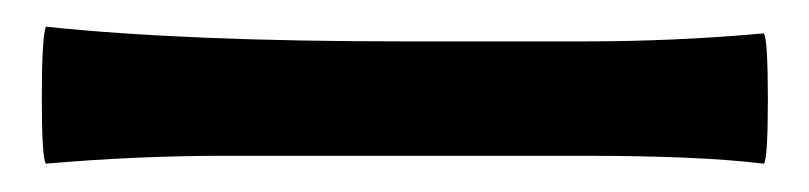

<svg xmlns="http://www.w3.org/2000/svg" viewBox="-20 37 594 141"><path d="M13.7 157.2Q10.7 153.3 10.7 108.9Q10.7 64.5 13.7 56.6Q116.2 67.4 277.3 67.4H409.2Q475.6 67.4 541 61.5Q543.9 66.4 543.9 109.9Q543.9 153.3 541 157.2Q493.2 151.4 409.2 151.4H277.3H145.5Q80.1 151.4 13.7 157.2Z"/></svg>

Font: Bpmf GenSeki Gothic B
Style: B
Weight: 700
Foundry: But Ko
Version: Version 1.320